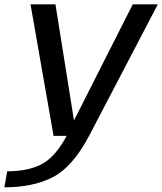

<svg xmlns="http://www.w3.org/2000/svg" viewBox="-70 -610 729 862"><path d="M170.5 0H330L638.5 -590.5H526L262.5 -70H262L179 -590.5H67ZM-50.5 231Q77.5 231 166.5 185.8Q255.5 140.5 330 0L229.5 -0.5Q179 94 118.2 126.5Q57.5 159 -37.5 159Z"/></svg>

Font: Anybody SemiExpanded
Style: Italic
Weight: 400
Width: 6
Italic angle: -10°
Version: Version 1.113;gftools[0.9.25]